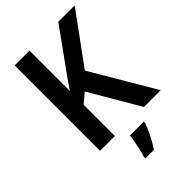

<svg xmlns="http://www.w3.org/2000/svg" viewBox="-272 -814 1135 1135"><g transform="rotate(-45 295.0 -246.5)"><path d="M590 0H450L267 -312L207 -261V0H83V-714H207V-376Q222 -399 240 -424.5Q258 -450 278 -478L448 -714H585L355 -399ZM388 71Q377 104 356.5 145Q336 186 312 221H241V209Q247 191 253.5 164Q260 137 265 109.5Q270 82 272 61H388Z"/></g></svg>

Font: Noto Sans Devanagari SemiCondensed SemiBold
Style: Regular
Weight: 600
Width: 4
Designer: Jelle Bosma - Monotype Design Team
Foundry: Monotype Imaging Inc.
Version: Version 2.004; ttfautohint (v1.8.4.7-5d5b)